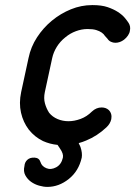

<svg xmlns="http://www.w3.org/2000/svg" viewBox="-20 -570 531 754"><path d="M341 -132Q358 -148 379 -148Q396 -148 407 -138Q421 -124 417 -102Q413 -84 398 -70Q362 -36 318 -18Q304 -12 289 -8Q293 0 296 7Q304 31 301 49Q289 102 250 133Q211 164 166 164Q151 164 133.5 159Q116 154 102 144Q88 134 79.5 118.5Q71 103 76 82Q77 67 87.5 57.5Q98 48 116 49Q134 50 139 66.5Q144 83 162 90.5Q180 98 200.5 87Q221 76 227 49Q230 34 216 14L206 -1Q176 -4 149 -16Q116 -32 93 -61Q71 -90 62.5 -127.5Q54 -165 63 -208L92 -342Q101 -386 125.5 -423.5Q150 -461 184 -489Q218 -517 258.5 -533.5Q299 -550 342 -550H344Q379 -550 402.5 -542Q426 -534 443 -523Q460 -512 470 -500Q480 -488 485 -480Q494 -466 490 -449Q489 -440 482.5 -430.5Q476 -421 467 -414Q451 -402 433 -402Q424 -402 415.5 -406Q407 -410 402 -418L392 -429Q388 -436 379.5 -442Q371 -448 358 -452Q345 -456 324 -456Q301 -456 278 -447.5Q255 -439 236 -423Q216 -407 203 -386Q190 -365 185 -342L156 -208Q151 -184 156.5 -164Q162 -144 173 -127Q186 -111 206 -102.5Q226 -94 249 -94Q272 -94 296.5 -103Q321 -112 341 -132Z"/></svg>

Font: VDS
Style: Italic
Weight: 400
Designer: artmaker
Foundry: artmaker
Version: Version 1.000 2009 initial release